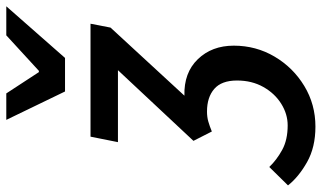

<svg xmlns="http://www.w3.org/2000/svg" viewBox="-286 -570 998 595"><g transform="rotate(-90 212.5 -273.0)"><path d="M117 206Q53 206 7 180Q-39 154 -65 121L-8 63Q14 86 45 103Q76 120 121 120Q156 120 188 100Q220 80 240 44.5Q260 9 260 -37Q260 -85 234 -107.5Q208 -130 164 -130Q147 -130 133 -126Q119 -122 102 -115L73 -172L292 -406H69L86 -491H436L424 -429L213 -200Q284 -202 326 -158.5Q368 -115 368 -47Q368 22 334 79.5Q300 137 243 171.5Q186 206 117 206ZM226 -570 138 -752H220L286 -651H290L400 -752H490L330 -570Z"/></g></svg>

Font: Source Sans 3 Semibold
Style: Italic
Weight: 600
Italic angle: -11°
Designer: Paul D. Hunt
Foundry: Adobe
Version: Version 3.052;hotconv 1.1.0;makeotfexe 2.6.0